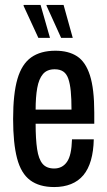

<svg xmlns="http://www.w3.org/2000/svg" viewBox="-20 -744 433 776"><path d="M199 12Q139 12 102 -15.5Q65 -43 49 -104Q33 -165 33 -263Q33 -365 50.5 -425Q68 -485 106 -512Q144 -539 204 -539Q257 -539 291.5 -516.5Q326 -494 343.5 -439.5Q361 -385 361 -289V-244H124Q124 -182 130 -141.5Q136 -101 152 -82Q168 -63 199 -63Q215 -63 228 -69.5Q241 -76 250.5 -89.5Q260 -103 265 -125.5Q270 -148 271 -181H359Q358 -133 347.5 -96.5Q337 -60 317 -36Q297 -12 267 0Q237 12 199 12ZM124 -301H269Q269 -345 266 -375.5Q263 -406 256 -426Q249 -446 235.5 -455Q222 -464 201 -464Q170 -464 153.5 -444.5Q137 -425 130.5 -388.5Q124 -352 124 -301ZM227 -591 168 -721V-724H237L274 -591ZM135 -591 75 -721 76 -724H144L182 -591Z"/></svg>

Font: Archivo ExtraCondensed Medium
Style: Regular
Weight: 500
Width: 2
Designer: Hector Gatti
Foundry: Omnibus-Type
Version: Version 2.001